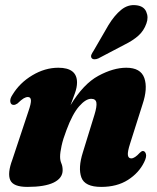

<svg xmlns="http://www.w3.org/2000/svg" viewBox="-20 -724 616 754"><path d="M34 -312Q22.5 -312 20.5 -324Q18.5 -336 28.5 -351Q57 -398.5 106.8 -428.2Q156.5 -458 209 -458Q282.5 -458 282.5 -400Q282.5 -381 274.2 -357.8Q266 -334.5 257 -311Q307.5 -394.5 366.2 -426.2Q425 -458 476 -458Q532.5 -458 546.8 -417.5Q561 -377 539.5 -313.5L491 -160.5Q480.5 -128 482.2 -115Q484 -102 495.5 -102Q509 -102 529 -124Q536 -131 541 -131Q549.5 -131 553 -119.5Q556.5 -108 546 -87Q525.5 -45 482.5 -17.5Q439.5 10 377.5 10Q313 10 299.5 -27.2Q286 -64.5 305.5 -126L351 -273.5Q361 -306 358.5 -321Q356 -336 338 -336Q316.5 -336 290.5 -306.2Q264.5 -276.5 241 -213Q227.5 -178 221.8 -151.5Q216 -125 216 -108.5Q216 -94 221 -82.5Q226 -71 226 -55.5Q226 -24.5 191 -7.2Q156 10 87.5 10Q32 10 20.2 -16.8Q8.5 -43.5 28.5 -97L91.5 -286.5Q102.5 -318 101.5 -330.5Q100.5 -343 89.5 -343Q82 -343 73 -337.8Q64 -332.5 48.5 -317.5Q40 -312 34 -312ZM406 -625.5Q429.5 -664 456 -685.5Q482.5 -707 514 -703.5Q544.5 -700.5 554.2 -678.2Q564 -656 555 -632Q545 -603 523 -583.5Q501 -564 467 -547.5L366 -494.5Q358 -491 350.5 -491.2Q343 -491.5 339.5 -496.5Q336 -502.5 339 -509.5Q342 -516.5 347.5 -524.5Z"/></svg>

Font: Fraunces 144pt Soft Black
Style: Italic
Weight: 900
Italic angle: -16°
Version: Version 1.000;[b76b70a41]